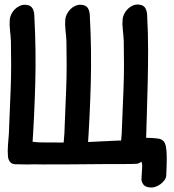

<svg xmlns="http://www.w3.org/2000/svg" viewBox="-20 -722 766 844"><path d="M47 0Q110 2 139.5 0Q169 -2 177 -6.5Q185 -11 177 -18Q169 -25 156.5 -32.5Q144 -40 132 -48Q120 -56 121 -63Q131 -209 135 -355.5Q139 -502 131 -649Q131 -658 129.5 -666.5Q128 -675 124.5 -682.5Q121 -690 113.5 -695Q106 -700 93 -701Q80 -702 67.5 -696.5Q55 -691 45.5 -681.5Q36 -672 30 -660Q24 -648 23 -637Q21 -614 24 -588.5Q27 -563 28 -540Q29 -488 29 -436.5Q29 -385 27 -333Q25 -283 23 -234Q21 -185 19 -134Q17 -111 15 -84Q13 -57 15 -35Q16 -21 23.5 -11Q31 -1 47 0ZM294 0Q308 1 320.5 -4.5Q333 -10 342.5 -19.5Q352 -29 358 -40.5Q364 -52 365 -63Q375 -209 379 -355.5Q383 -502 375 -649Q375 -658 373.5 -666.5Q372 -675 368.5 -682.5Q365 -690 357.5 -695Q350 -700 337 -701Q324 -702 311.5 -696.5Q299 -691 289.5 -681.5Q280 -672 274 -660Q268 -648 267 -637Q265 -614 268 -588.5Q271 -563 272 -540Q273 -488 273 -436.5Q273 -385 271 -333Q269 -283 267 -234Q265 -185 263 -134Q261 -111 259 -84Q257 -57 259 -35Q260 -21 269 -11Q278 -1 294 0ZM546 -1Q560 0 573.5 -6Q587 -12 597.5 -22Q608 -32 614.5 -44Q621 -56 621 -67Q623 -148 625.5 -221.5Q628 -295 629.5 -366Q631 -437 631 -507Q631 -577 627 -650Q627 -659 625.5 -667.5Q624 -676 620.5 -683.5Q617 -691 609.5 -696Q602 -701 589 -702Q576 -703 563.5 -697.5Q551 -692 541.5 -682.5Q532 -673 526 -661Q520 -649 519 -638Q517 -615 520 -589.5Q523 -564 524 -541Q525 -489 525 -437.5Q525 -386 523 -334Q521 -284 519 -235Q517 -186 515 -135Q513 -112 511 -85Q509 -58 511 -36Q512 -22 521 -12Q530 -2 546 -1ZM622 -103Q622 -132 618 -137Q614 -142 608 -135.5Q602 -129 595 -118.5Q588 -108 581 -107Q563 -105 540 -105Q517 -105 498 -104Q456 -102 414.5 -100Q373 -98 331 -96Q244 -95 157 -96Q137 -97 116 -99.5Q95 -102 75 -100Q56 -99 41 -88Q26 -77 30 -52Q33 -29 32.5 -15Q32 -1 46 -1Q165 2 297 0.5Q429 -1 552 -1Q567 -1 580 -2Q593 -3 602 -12.5Q611 -22 616.5 -43Q622 -64 622 -103ZM633 101Q647 104 660.5 100Q674 96 685.5 87.5Q697 79 704 68.5Q711 58 711 47Q713 1 713 -29Q713 -59 709.5 -77Q706 -95 697.5 -103Q689 -111 674 -113Q631 -118 599.5 -115Q568 -112 548 -105Q528 -98 520.5 -88.5Q513 -79 519 -70Q523 -65 520.5 -59.5Q518 -54 519.5 -48.5Q521 -43 531.5 -37Q542 -31 573 -25Q589 -22 595.5 -17.5Q602 -13 604 -4Q606 5 604.5 20.5Q603 36 602 62Q601 76 609 87.5Q617 99 633 101Z"/></svg>

Font: Balpaq
Style: Regular
Weight: 400
Designer: Abay Emes
Version: Version 1.000